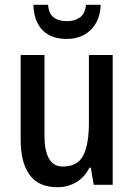

<svg xmlns="http://www.w3.org/2000/svg" viewBox="-20 -769 557 799"><path d="M449 -540V0H370L358 -71H352Q332 -31 297 -10.5Q262 10 219 10Q140 10 103 -41.5Q66 -93 66 -187V-540H165V-207Q165 -76 241 -76Q303 -76 326.5 -122Q350 -168 350 -259V-540ZM399 -749Q397 -684 358.5 -645.5Q320 -607 257 -607Q193 -607 157 -643.5Q121 -680 119 -749H180Q183 -712 203.5 -696.5Q224 -681 259 -681Q291 -681 312.5 -696.5Q334 -712 338 -749Z"/></svg>

Font: Noto Sans Myanmar Condensed Medium
Style: Regular
Weight: 500
Width: 3
Designer: Monotype Design Team
Foundry: Monotype Imaging Inc.
Version: Version 2.107; ttfautohint (v1.8.4.7-5d5b)